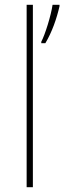

<svg xmlns="http://www.w3.org/2000/svg" viewBox="-20 -780 268 800"><path d="M117 0V-760H91V0ZM228 -754V-760H199C193 -717 168 -636 152 -606V-600H169C197 -647 216 -702 228 -754Z"/></svg>

Font: Noto Sans Canadian Aboriginal Thin
Style: Regular
Weight: 100
Designer: Monotype Design Team, Typotheque's Kevin King
Foundry: Monotype Imaging Inc.
Version: Version 2.004